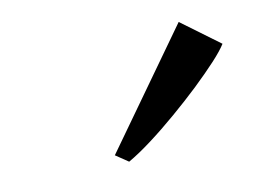

<svg xmlns="http://www.w3.org/2000/svg" viewBox="-39 -897 430 317"><g transform="rotate(-10 176.0 -738.5)"><path d="M134 -646.5 276 -845 341 -797Q335 -787 319.8 -770.5Q304.5 -754 283.8 -734.2Q263 -714.5 240 -694.8Q217 -675 195 -658.5Q173 -642 155.5 -632Z"/></g></svg>

Font: Merriweather 28pt Light
Style: Italic
Weight: 300
Italic angle: -7.8°
Version: Version 2.101